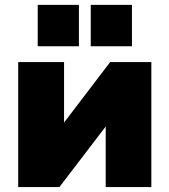

<svg xmlns="http://www.w3.org/2000/svg" viewBox="-20 -763 691 783"><path d="M350.1 -574.2V-743.2H518.1V-574.2ZM133.8 -574.2V-743.2H301.8V-574.2ZM54.2 0V-509.8H241.2V-263.2L429.2 -509.8H597.2V0H411.1V-247.1L222.2 0Z"/></svg>

Font: Mulish ExtraBlack
Style: Regular
Weight: 1000
Designer: Vernon Adams
Foundry: Vernon Adams
Version: Version 3.603; ttfautohint (v1.8.3)